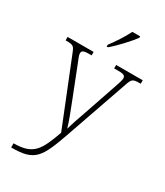

<svg xmlns="http://www.w3.org/2000/svg" viewBox="-242 -864 1036 1202"><g transform="rotate(30 276.0 -263.0)"><path d="M251 -619V-606H260C304 -642 376 -721 401 -756V-766H344C323 -721 280 -657 251 -619ZM49 210V240H52C218 240 245 194 317 -12L472 -457C489 -508 496 -511 549 -511H552V-536H360V-511H391C432 -511 441 -503 441 -484C441 -472 433 -447 423 -419L341 -179C321 -122 306 -79 294 -37C283 -80 252 -157 229 -216L154 -407C135 -455 127 -472 127 -485C127 -503 136 -511 176 -511H197V-536H9V-511H12C64 -511 69 -508 87 -462L274 4C221 149 194 210 49 210Z"/></g></svg>

Font: Noto Serif Telugu ExtraLight
Style: Regular
Weight: 200
Designer: Jelle Bosma - Monotype Design Team
Foundry: Monotype Imaging Inc.
Version: Version 2.005